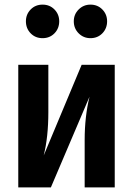

<svg xmlns="http://www.w3.org/2000/svg" viewBox="-20 -810 575 830"><path d="M476 0H346V-204Q346 -306 367 -392L200 0H59V-530H189V-325Q189 -218 169 -138L333 -530H476ZM236 -718Q236 -687 215.5 -666Q195 -645 164 -645Q133 -645 112.5 -666Q92 -687 92 -718Q92 -748 112.5 -769Q133 -790 164 -790Q195 -790 215.5 -769Q236 -748 236 -718ZM443 -718Q443 -687 422.5 -666Q402 -645 371 -645Q341 -645 320 -666Q299 -687 299 -718Q299 -748 320 -769Q341 -790 371 -790Q402 -790 422.5 -769Q443 -748 443 -718Z"/></svg>

Font: Fira Sans Condensed SemiBold
Style: Regular
Weight: 600
Width: 3
Designer: bBox Type GmbH & Carrois Corporate GbR & Edenspiekermann AG
Foundry: bBox Type GmbH & Carrois Corporate GbR & Edenspiekermann AG
Version: Version 4.301